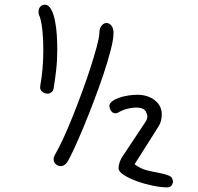

<svg xmlns="http://www.w3.org/2000/svg" viewBox="-20 -603 845 820"><path d="M152.3 -239.3Q158.2 -270.5 161.6 -309.6Q165 -348.6 165 -389.6Q165 -430.7 161.6 -467.3Q158.2 -503.9 150.4 -530.3Q144.5 -542 144.5 -552.7Q144.5 -566.4 152.3 -574.7Q160.2 -583 170.9 -583Q187.5 -583 198.2 -563.5Q209 -543.9 214.8 -514.6Q220.7 -485.4 222.7 -452.1Q224.6 -418.9 224.6 -391.6Q224.6 -344.7 219.7 -302.2Q214.8 -259.8 209 -225.6Q207 -213.9 199.2 -208.5Q191.4 -203.1 183.6 -203.1Q170.9 -203.1 161.1 -210.4Q151.4 -217.8 151.4 -230.5Q151.4 -236.3 152.3 -239.3ZM603.5 -126Q592.8 -143.6 563.5 -143.6Q543 -143.6 521.5 -137.7Q500 -131.8 484.4 -122.1Q478.5 -119.1 473.6 -119.1Q460.9 -119.1 454.1 -129.9Q447.3 -140.6 447.3 -151.4Q447.3 -161.1 458.5 -169.9Q469.7 -178.7 487.3 -185.1Q504.9 -191.4 525.9 -194.8Q546.9 -198.2 566.4 -198.2Q611.3 -198.2 641.1 -174.8Q670.9 -151.4 670.9 -114.3Q670.9 -84 656.2 -61.5L554.7 98.6Q581.1 118.2 609.9 125Q638.7 131.8 662.6 136.2Q686.5 140.6 702.6 147.5Q718.8 154.3 718.8 174.8Q716.8 184.6 710.9 190.9Q705.1 197.3 693.4 197.3Q668 197.3 632.3 189.9Q596.7 182.6 564.5 170.9Q532.2 159.2 509.3 144.5Q486.3 129.9 486.3 115.2Q486.3 104.5 490.2 92.8Q494.1 81.1 498 73.2L593.8 -71.3Q601.6 -82 605.5 -89.8Q609.4 -97.7 609.4 -105.5Q609.4 -110.4 607.4 -114.7Q605.5 -119.1 603.5 -126ZM214.8 57.6Q230.5 31.2 250.5 -12.2Q270.5 -55.7 291 -106.9Q311.5 -158.2 331.5 -212.9Q351.6 -267.6 367.2 -316.4Q382.8 -365.2 393.1 -403.3Q403.3 -441.4 404.3 -460Q404.3 -482.4 414.1 -493.7Q423.8 -504.9 434.6 -504.9Q446.3 -504.9 455.6 -493.7Q464.8 -482.4 464.8 -461.9Q464.8 -435.5 452.6 -388.2Q440.4 -340.8 421.4 -284.2Q402.3 -227.5 379.4 -167.5Q356.4 -107.4 334.5 -54.7Q312.5 -2 294.4 36.6Q276.4 75.2 267.6 88.9Q255.9 106.4 239.3 106.4Q227.5 106.4 218.3 98.1Q209 89.8 209 76.2Q209 68.4 214.8 57.6Z"/></svg>

Font: Hi Melody
Style: Regular
Weight: 400
Designer: YoonDesign Inc.
Foundry: YoonDesign Inc.
Version: Version 3.00